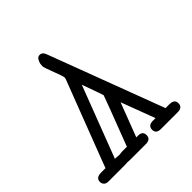

<svg xmlns="http://www.w3.org/2000/svg" viewBox="-183 -759 882 882"><g transform="rotate(-45 258.5 -317.5)"><path d="M-8 -26Q-8 -53 27 -53H55L70 -93L215 -471Q217 -479 217 -480Q217 -488 199 -534.5Q181 -581 181 -589Q181 -596 182.5 -604.5Q184 -613 190.5 -624Q197 -635 209 -635Q227 -635 235 -611L445 -53H470Q503 -53 503 -27Q503 0 471 0H363Q331 0 331 -26Q331 -53 363 -53H380L318 -218L255 -53H266Q296 -53 296 -27Q296 0 264 0H167Q156 0 151.5 -0.5Q147 -1 146 -1Q144 -1 137.5 -0.5Q131 0 128 0H22Q6 0 -1 -8Q-8 -16 -8 -26ZM116 -53 145 -51 160 -53H194Q286 -293 286 -296Q286 -299 249 -401Z"/></g></svg>

Font: CMU Typewriter Text
Style: LightOblique
Weight: 200
Italic angle: -9.46001°
Version: Version 0.7.0